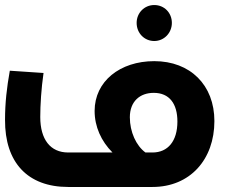

<svg xmlns="http://www.w3.org/2000/svg" viewBox="-20 -743 929 763"><path d="M593 -580C632 -580 663 -612 663 -652C663 -692 633 -723 593 -723C554 -723 523 -692 523 -652C523 -611 554 -580 593 -580ZM593 -500C457 -500 356 -420 356 -302C356 -240 382 -182 427 -137H251C180 -137 140 -189 140 -278C140 -326 144 -391 153 -453L19 -462C7 -395 0 -334 0 -267C-1 -97 90 0 251 0H586C735 0 832 -109 832 -262C832 -405 736 -500 593 -500ZM586 -137H558C521 -164 496 -219 496 -277C496 -340 536 -374 591 -374C653 -374 685 -331 685 -260C685 -182 647 -137 586 -137Z"/></svg>

Font: Juman SemiBold
Style: Regular
Weight: 600
Designer: Bandar Raffah (Arabic) Julieta Ulanovsky (Latin)
Foundry: Caramella
Version: Version 5.022;PS 005.022;hotconv 1.0.88;makeotf.lib2.5.64775